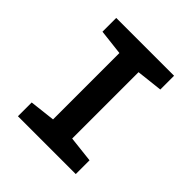

<svg xmlns="http://www.w3.org/2000/svg" viewBox="-193 -850 986 986"><g transform="rotate(45 300.0 -357.0)"><path d="M90 0V-100L229 -116V-598L90 -614V-714H510V-614L368 -598V-116L510 -100V0Z"/></g></svg>

Font: Noto Sans Mono
Style: Bold
Weight: 700
Designer: Monotype Design Team
Foundry: Monotype Imaging Inc.
Version: Version 2.014